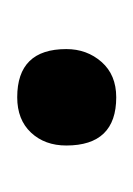

<svg xmlns="http://www.w3.org/2000/svg" viewBox="14 -163 155 223"><g transform="rotate(90 91.5 -51.5)"><path d="M37 -51Q37 -75 52 -92Q67 -109 93 -109Q149 -109 149 -51Q149 -26 134 -10Q119 6 93 6Q37 6 37 -51Z"/></g></svg>

Font: Yanone Kaffeesatz
Style: Regular
Weight: 400
Designer: Yanone (Cyrillic: Daniel Pouzeot)
Foundry: Yanone
Version: Version 1.003;PS 001.003;hotconv 1.0.88;makeotf.lib2.5.64775